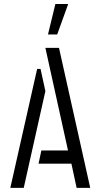

<svg xmlns="http://www.w3.org/2000/svg" viewBox="-20 -916 486 936"><path d="M213.9 -748 250 -896.5H312.5L258.8 -748ZM30.3 0 161.1 -580.1H177.7L201.2 -471.7L95.7 0ZM168 -118.2 181.6 -182.6H311.5L201.2 -682.6H267.6L419.9 0H353.5L328.1 -118.2Z"/></svg>

Font: Post No Bills Jaffna Medium
Style: Regular
Weight: 500
Designer: Kosala Senevirathne, Siva Puranthara, Lasantha Premarathna, Tharique Azeez
Foundry: Mooniak
Version: Version 1.220 ; ttfautohint (v1.6)